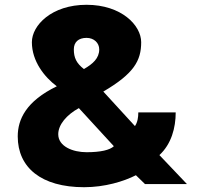

<svg xmlns="http://www.w3.org/2000/svg" viewBox="-20 -768 830 801"><path d="M331 13C417 13 496 -11 547 -37L585 0H760L645 -121C695 -167 713 -235 713 -299H557C557 -279 554 -258 543 -242L411 -386C539 -461 569 -515 569 -592C569 -662 487 -748 341 -748C195 -748 113 -662 113 -592C113 -512 166 -446 217 -408C89 -346 54 -270 54 -199C54 -69 152 13 331 13ZM223 -208C223 -248 258 -289 309 -317L455 -158C438 -142 400 -133 341 -133C284 -133 223 -157 223 -208ZM288 -562C288 -592 307 -610 341 -610C372 -610 394 -589 394 -562C394 -525 367 -501 330 -480C299 -504 288 -527 288 -562Z"/></svg>

Font: Kreadon Extra Bold
Style: Regular
Weight: 800
Designer: kohakuno
Foundry: StudioGnu
Version: Version 1.000;Glyphs 3.1.2 (3151)